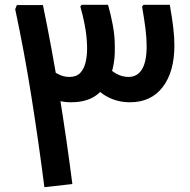

<svg xmlns="http://www.w3.org/2000/svg" viewBox="-20 -776 786 796"><path d="M519 -352Q469 -352 427.5 -373.5Q386 -395 358 -436L423 -503Q439 -483 463 -470Q487 -457 513 -457Q549 -457 568.5 -488.5Q588 -520 588 -585Q588 -616 583.5 -653.5Q579 -691 569 -749L575 -756H684Q694 -699 698.5 -660Q703 -621 703 -588Q703 -478 654.5 -415Q606 -352 519 -352ZM274 -352Q225 -352 184.5 -373.5Q144 -395 117 -436L178 -503Q193 -484 217.5 -470.5Q242 -457 267 -457Q297 -457 313 -474Q329 -491 335.5 -520.5Q342 -550 341 -584Q340 -627 331.5 -671.5Q323 -716 313 -749L318 -756H428Q440 -714 448 -670Q456 -626 456 -584Q458 -521 440.5 -468Q423 -415 382.5 -383.5Q342 -352 274 -352ZM164 0Q140 -188 110.5 -374Q81 -560 43 -738L50 -755H158Q195 -576 225.5 -388.5Q256 -201 280 -13Z"/></svg>

Font: Fustat
Style: Bold
Weight: 700
Designer: Mohamed Gaber, Khaled Hosny, Laura Garcia Mut
Foundry: Kief Type Foundry, Alif Type Foundry, Hard Type Foundry
Version: Version 1.007